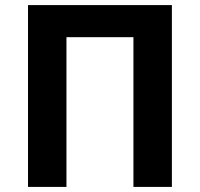

<svg xmlns="http://www.w3.org/2000/svg" viewBox="-20 -734 785 754"><path d="M655 0V-714H90V0H241V-588H504V0Z"/></svg>

Font: Passageway
Style: Regular
Weight: 700
Foundry: Ascender Corporation
Version: Version 1.11